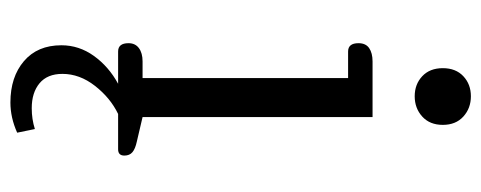

<svg xmlns="http://www.w3.org/2000/svg" viewBox="-298 -420 925 369"><g transform="rotate(90 164.5 -235.5)"><path d="M111 -624Q111 -649 126.5 -663.5Q142 -678 165 -678Q188 -678 204 -663.5Q220 -649 220 -624Q220 -599 204 -584.5Q188 -570 165 -570Q142 -570 126.5 -584.5Q111 -599 111 -624ZM67 109Q67 75 87.5 46.5Q108 18 141 0H79Q63 0 63 -20Q63 -33 72.5 -40Q82 -47 98 -47H130V-442H79Q63 -442 63 -462Q63 -476 72.5 -482.5Q82 -489 98 -489H205V-47L252 -36Q266 -33 272.5 -27.5Q279 -22 279 -12Q279 0 267 0H199Q168 15 145 44.5Q122 74 122 107Q122 136 140 151Q158 166 188 166Q209 166 228 160L235 194Q206 207 177 207Q128 207 97.5 181Q67 155 67 109Z"/></g></svg>

Font: Maitree
Style: Regular
Weight: 400
Designer: CadsonDemak Team
Foundry: CadsonDemak
Version: Version 1.000